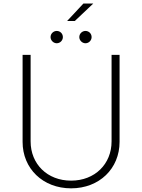

<svg xmlns="http://www.w3.org/2000/svg" viewBox="-20 -1031 787 1063"><path d="M597.7 -727.3V-248.2C597.7 -122.9 505.3 -30.9 373.6 -30.9C241.8 -30.9 149.5 -122.9 149.5 -248.2V-727.3H105.1V-245.7C104.8 -98 217.3 11.7 373.6 11.7C530.2 11.7 642 -97.7 642 -245.7V-727.3ZM351.6 -914.8H394.2L496.4 -1011.4H441.8ZM294 -791.5C313.2 -791.5 328.1 -807.5 328.1 -825.6C328.1 -844.8 313.2 -859.7 294 -859.7C275.9 -859.7 259.9 -844.8 259.9 -825.6C259.9 -807.5 275.9 -791.5 294 -791.5ZM453.1 -791.5C472.3 -791.5 487.2 -807.5 487.2 -825.6C487.2 -844.8 472.3 -859.7 453.1 -859.7C435 -859.7 419 -844.8 419 -825.6C419 -807.5 435 -791.5 453.1 -791.5Z"/></svg>

Font: Karasuma Gothic
Style: Thin
Weight: 200
Designer: Rasmus Andersson / Ryoko Ishizuka
Foundry: rsms
Version: Version 1.00